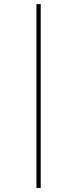

<svg xmlns="http://www.w3.org/2000/svg" viewBox="-20 -821 378 939"><path d="M179.2 -800.8V98.1H158.2V-800.8Z"/></svg>

Font: Fira Sans Compressed Thin
Style: Regular
Weight: 100
Width: 1
Designer: Carrois Corporate & Edenspiekermann AG
Foundry: Carrois Corporate GbR & Edenspiekermann AG
Version: Version 4.203;PS 004.203;hotconv 1.0.88;makeotf.lib2.5.64775